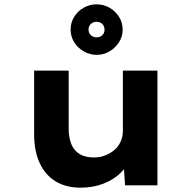

<svg xmlns="http://www.w3.org/2000/svg" viewBox="-20 -858 893 889"><path d="M353 11Q286 11 238 -18Q190 -47 164 -102.5Q138 -158 138 -237V-531H298V-264Q298 -220 310.5 -190Q323 -160 349 -144.5Q375 -129 415 -129Q442 -129 466 -138Q490 -147 509 -163Q528 -179 538.5 -202Q549 -225 549 -253V-531H709V0H559L552 -109L581 -121Q569 -87 537.5 -56.5Q506 -26 458.5 -7.5Q411 11 353 11ZM427 -604Q396 -604 368 -620Q340 -636 323.5 -662.5Q307 -689 307 -720Q307 -753 323 -779.5Q339 -806 367 -822Q395 -838 427 -838Q460 -838 487.5 -822Q515 -806 531.5 -779.5Q548 -753 548 -720Q548 -689 531 -662.5Q514 -636 487 -620Q460 -604 427 -604ZM427 -685Q443 -685 453.5 -695Q464 -705 464 -720Q464 -737 453.5 -747Q443 -757 427 -757Q411 -757 400.5 -747Q390 -737 390 -721Q390 -705 401 -695Q412 -685 427 -685Z"/></svg>

Font: Lexend Giga
Style: Bold
Weight: 700
Version: Version 1.007